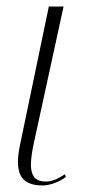

<svg xmlns="http://www.w3.org/2000/svg" viewBox="-20 -556 272 586"><path d="M109 10Q59 10 43 -20.5Q27 -51 42 -118L129 -536H174L83 -118Q76 -86 74.5 -59.5Q73 -33 83 -17.5Q93 -2 120 -2Q135 -2 149 -8Q163 -14 178 -24L181 -16Q167 -5 147 2.5Q127 10 109 10Z"/></svg>

Font: Noto Serif Display SemiCondensed ExtraLight
Style: Italic
Weight: 200
Width: 4
Italic angle: -12°
Designer: Monotype Design Team
Foundry: Monotype Imaging Inc.
Version: Version 2.009